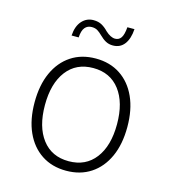

<svg xmlns="http://www.w3.org/2000/svg" viewBox="-110 -815 819 916"><g transform="rotate(15 300.0 -356.5)"><path d="M300 12Q230 12 178.5 -22Q127 -56 99 -118Q71 -180 71 -265Q71 -350 99 -412Q127 -474 178.5 -508Q230 -542 300 -542Q370 -542 421.5 -508Q473 -474 501 -412Q529 -350 529 -265Q529 -180 501 -118Q473 -56 421.5 -22Q370 12 300 12ZM300 -35Q384 -35 431 -96.5Q478 -158 478 -265Q478 -372 431 -433.5Q384 -495 300 -495Q216 -495 169 -433.5Q122 -372 122 -265Q122 -158 169 -96.5Q216 -35 300 -35ZM361 -623Q341 -623 325.5 -631.5Q310 -640 295 -655Q282 -668 270.5 -675Q259 -682 242 -682Q221 -682 208.5 -667Q196 -652 194 -618H159Q162 -665 185 -690.5Q208 -716 242 -716Q266 -716 283 -706.5Q300 -697 315 -681Q341 -657 363 -657Q382 -657 392.5 -672.5Q403 -688 406 -725H441Q438 -677 417.5 -650Q397 -623 361 -623Z"/></g></svg>

Font: Geist Mono ExtraLight
Style: Regular
Weight: 200
Monospace: yes
Designer: Basement.studio, Andrés Briganti, Mateo Zaragoza
Foundry: Basement.studio, Vercel, Andrés Briganti, Guido Ferreyra, Mateo Zaragoza
Version: Version 1.500; ttfautohint (v1.8.4.7-5d5b)